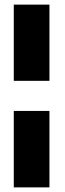

<svg xmlns="http://www.w3.org/2000/svg" viewBox="-20 -731 282 829"><path d="M39.5 78H193.5V-252H39.5ZM39.5 -382H193.5V-711H39.5Z"/></svg>

Font: Anybody Expanded
Style: Bold
Weight: 700
Width: 7
Designer: Tyler Finck
Foundry: Etcetera Type Company
Version: Version 1.113;gftools[0.9.25]